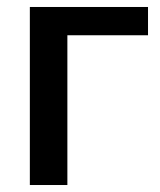

<svg xmlns="http://www.w3.org/2000/svg" viewBox="-20 -530 457 550"><path d="M404 -510H65.5V0H173V-429H404Z"/></svg>

Font: Lato Semibold
Style: Regular
Weight: 600
Designer: Lukasz Dziedzic
Foundry: tyPoland Lukasz Dziedzic
Version: Version 2.006; 2014-01-15